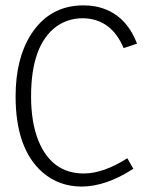

<svg xmlns="http://www.w3.org/2000/svg" viewBox="-20 -687 538 715"><path d="M292 -41Q172.9 -41 123 -163.1Q95.7 -231.4 95.7 -328.1Q95.7 -518.6 189.5 -587.9Q232.4 -619.1 289.1 -619.1Q394.5 -617.2 440.4 -507.8L490.2 -524.4Q446.3 -640.6 335.9 -663.1Q313.5 -667 291 -667Q164.1 -667 94.7 -557.6Q38.1 -467.8 38.1 -328.1Q38.1 -132.8 138.7 -44.9Q200.2 7.8 285.2 7.8Q376 6.8 476.6 -58.6L454.1 -97.7Q365.2 -41 292 -41Z"/></svg>

Font: Yaldevi Colombo Light
Style: Regular
Weight: 300
Designer: Sol Matas, Denzil Rajitha, Kosala Senevirathne and Pathum Egodawatta
Foundry: Mooniak
Version: Version 1.020 ; ttfautohint (v1.6)